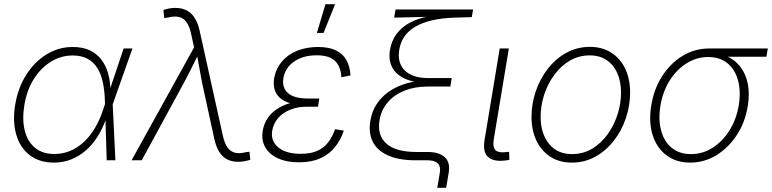

<svg xmlns="http://www.w3.org/2000/svg" viewBox="-20 -773 3723 926"><path d="M240.2 11.2Q170.4 11.2 123.8 -24.4Q77.1 -60.1 58.6 -123Q40 -186 53.2 -268.1Q66.9 -349.6 106.7 -412.4Q146.5 -475.1 204.6 -510.7Q262.7 -546.4 331.1 -546.4Q378.4 -546.4 412.8 -530.3Q447.3 -514.2 469.2 -485.1Q491.2 -456.1 502 -417Q512.7 -377.9 512.7 -332H526.9L523.4 -271.5L536.6 0H494.6L485.8 -290Q484.4 -336.9 475.8 -376.5Q467.3 -416 449.5 -444.8Q431.6 -473.6 402.3 -489.5Q373 -505.4 330.1 -505.4Q273.9 -505.4 225.3 -475.3Q176.8 -445.3 143.1 -391.8Q109.4 -338.4 97.7 -267.6Q85.9 -196.8 99.4 -143.3Q112.8 -89.8 149.2 -60.1Q185.5 -30.3 242.2 -30.3Q281.7 -30.3 317.1 -44.7Q352.5 -59.1 382.8 -86.7Q413.1 -114.3 437.3 -154.5Q461.4 -194.8 478 -246.1L576.2 -539.1H618.7L522.9 -268.1L506.8 -207H493.7Q476.6 -155.8 451.2 -115.2Q425.8 -74.7 393.1 -46.6Q360.4 -18.6 322 -3.7Q283.7 11.2 240.2 11.2Z M614.7 0 916 -544.4 901.9 -608.9Q894 -646 879.4 -666.3Q864.7 -686.5 842 -691.4Q819.3 -696.3 788.1 -688L772 -686L768.1 -725.1Q782.2 -729.5 796.1 -732.2Q810.1 -734.9 826.2 -734.9Q856.9 -734.9 880.1 -722.9Q903.3 -710.9 918.9 -686.8Q934.6 -662.6 942.9 -624.5L1054.7 -119.1Q1063 -81.5 1077.6 -61.3Q1092.3 -41 1114.7 -36.1Q1137.2 -31.2 1168 -39.6L1183.1 -41L1187 -2.4Q1173.3 2 1158.9 4.6Q1144.5 7.3 1128.4 7.3Q1097.7 7.3 1075 -4.6Q1052.2 -16.6 1037.1 -41Q1022 -65.4 1013.7 -103L958.5 -356Q949.7 -397.9 942.6 -439.2Q935.5 -480.5 927.7 -521.5H941.9Q921.4 -480.5 900.9 -439.2Q880.4 -397.9 857.4 -356L663.6 0Z M1422.4 9.8Q1361.8 9.8 1319.8 -9.8Q1277.8 -29.3 1258.8 -63.5Q1239.7 -97.7 1247.1 -142.1Q1252.4 -174.3 1269.5 -200.9Q1286.6 -227.5 1315.2 -246.8Q1343.8 -266.1 1382.6 -276.6Q1421.4 -287.1 1469.7 -287.1H1518.1L1513.7 -258.3H1458.5Q1416.5 -258.3 1380.9 -244.4Q1345.2 -230.5 1322.3 -204.6Q1299.3 -178.7 1293 -143.6Q1284.7 -93.3 1321.8 -62.3Q1358.9 -31.2 1430.2 -31.2Q1478 -31.2 1510 -45.4Q1542 -59.6 1562.5 -86.2Q1583 -112.8 1596.2 -149.9L1638.2 -143.1Q1622.6 -96.7 1594.5 -62.3Q1566.4 -27.8 1523.7 -9Q1481 9.8 1422.4 9.8ZM1466.3 -264.6Q1417.5 -264.6 1383.8 -273.9Q1350.1 -283.2 1330.6 -300.5Q1311 -317.9 1304.2 -342Q1297.4 -366.2 1302.2 -396Q1310.5 -441.9 1339.1 -475.8Q1367.7 -509.8 1412.8 -528.1Q1458 -546.4 1514.2 -546.4Q1565.9 -546.4 1599.6 -530.3Q1633.3 -514.2 1650.6 -483.4Q1668 -452.6 1670.4 -409.2L1626.5 -400.4Q1623.5 -453.1 1595.2 -479.7Q1566.9 -506.3 1507.8 -506.3Q1441.9 -506.3 1398.7 -476.3Q1355.5 -446.3 1346.7 -396Q1339.4 -349.6 1369.4 -323.7Q1399.4 -297.9 1465.3 -297.9H1520L1514.6 -264.6ZM1508.3 -614.3 1549.8 -752.9H1596.2L1540.5 -614.3Z M2088.9 132.8 2101.1 61Q2104.5 40 2099.1 26.6Q2093.8 13.2 2078.9 6.6Q2064 0 2038.1 0H1982.4Q1905.3 0 1853.3 -22.5Q1801.3 -44.9 1778.8 -87.6Q1756.3 -130.4 1766.1 -189.9Q1773.4 -235.4 1795.7 -269.5Q1817.9 -303.7 1850.6 -327.4Q1883.3 -351.1 1921.9 -364.7Q1960.4 -378.4 2000.5 -382.3L1999.5 -375.5Q1967.3 -379.4 1939.5 -390.6Q1911.6 -401.9 1891.8 -420.9Q1872.1 -439.9 1863.5 -467.8Q1855 -495.6 1860.8 -532.2Q1868.7 -578.6 1894.3 -611.6Q1919.9 -644.5 1959 -664.8Q1998 -685.1 2044.9 -693.4V-691.9L1880.9 -688L1887.7 -727.5H2261.7L2255.4 -690.4L2172.9 -688Q2054.2 -684.1 1986.1 -646Q1918 -607.9 1905.8 -534.2Q1895 -470.2 1932.1 -433.3Q1969.2 -396.5 2045.4 -396.5H2158.7L2151.9 -355.5H2041.5Q1979.5 -355.5 1930.4 -335.7Q1881.3 -315.9 1850.1 -279.5Q1818.8 -243.2 1810.5 -193.4Q1798.3 -120.6 1843.5 -80.3Q1888.7 -40 1988.8 -40H2042Q2097.7 -40 2125 -15.1Q2152.3 9.8 2144 60.5L2131.8 132.8Z M2412.1 1.5Q2358.4 7.3 2333 -16.8Q2307.6 -41 2316.9 -97.2L2390.1 -539.1H2434.1L2361.8 -103.5Q2355 -61.5 2370.4 -48.1Q2385.7 -34.7 2421.4 -39.6Q2427.2 -40 2429.4 -40Q2431.6 -40 2435.5 -41L2436.5 -2Q2432.1 -1 2425.8 0Q2419.4 1 2412.1 1.5Z M2737.8 11.2Q2678.7 11.2 2635 -16.6Q2591.3 -44.4 2567.4 -94.2Q2543.5 -144 2543.5 -209Q2543.5 -272 2563.7 -332Q2584 -392.1 2621.6 -440.7Q2659.2 -489.3 2710.9 -518.1Q2762.7 -546.9 2825.2 -546.9Q2884.8 -546.9 2928.2 -519Q2971.7 -491.2 2995.4 -441.7Q3019 -392.1 3019 -327.1Q3019 -264.2 2998.8 -203.9Q2978.5 -143.6 2940.9 -95Q2903.3 -46.4 2851.8 -17.6Q2800.3 11.2 2737.8 11.2ZM2738.8 -29.8Q2792.5 -29.8 2835.9 -55.9Q2879.4 -82 2910.4 -125.2Q2941.4 -168.5 2958.3 -220.9Q2975.1 -273.4 2975.1 -326.2Q2975.1 -379.4 2957.5 -419.7Q2939.9 -460 2906 -482.9Q2872.1 -505.9 2824.2 -505.9Q2772 -505.9 2728.8 -480.7Q2685.5 -455.6 2653.8 -412.6Q2622.1 -369.6 2604.7 -316.9Q2587.4 -264.2 2587.4 -209.5Q2587.4 -130.4 2627.2 -80.1Q2667 -29.8 2738.8 -29.8Z M3308.6 11.2Q3240.7 11.2 3193.8 -24.4Q3147 -60.1 3127.4 -122.3Q3107.9 -184.6 3121.1 -265.1Q3134.3 -345.7 3174.6 -407.5Q3214.8 -469.2 3273.2 -504.2Q3331.5 -539.1 3399.4 -539.1H3683.1L3676.3 -499.5H3454.6L3395.5 -498Q3339.4 -498 3291 -467.5Q3242.7 -437 3209.7 -384.5Q3176.8 -332 3165.5 -265.1Q3154.3 -198.2 3168.2 -144.8Q3182.1 -91.3 3219 -60.5Q3255.9 -29.8 3312.5 -29.8Q3369.1 -29.8 3417.2 -60.5Q3465.3 -91.3 3498.5 -144.5Q3531.7 -197.8 3543 -265.1Q3553.7 -332.5 3539.6 -385Q3525.4 -437.5 3488.8 -467.8Q3452.1 -498 3395.5 -498L3396.5 -519.5Q3446.8 -519.5 3486.3 -501.5Q3525.9 -483.4 3551.5 -449.7Q3577.1 -416 3586.7 -368.4Q3596.2 -320.8 3586.4 -261.2Q3573.7 -182.6 3533.2 -121.1Q3492.7 -59.6 3434.6 -24.2Q3376.5 11.2 3308.6 11.2Z"/></svg>

Font: Inter 18pt ExtraLight
Style: Italic
Weight: 250
Italic angle: -9.3988°
Designer: Rasmus Andersson
Foundry: rsms
Version: Version 4.001;git-66647c0bb